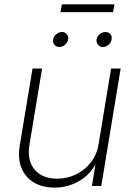

<svg xmlns="http://www.w3.org/2000/svg" viewBox="-20 -854 614 882"><path d="M230.5 7.8Q175.3 7.8 135.7 -15.6Q96.2 -39.1 78.6 -82.5Q61 -126 70.8 -186L129.4 -539.1H173.3L115.2 -188.5Q103.5 -117.7 138.7 -75.4Q173.8 -33.2 242.7 -33.2Q289.1 -33.2 329.6 -53Q370.1 -72.8 397.7 -108.6Q425.3 -144.5 433.1 -192.4L490.2 -539.1H534.2L445.3 0H402.3L422.4 -121.6H431.2Q399.9 -55.2 345.9 -23.7Q292 7.8 230.5 7.8ZM452.6 -638.2Q438.5 -638.2 430.2 -648.4Q421.9 -658.7 423.8 -672.9Q426.3 -687 438.2 -697Q450.2 -707 464.4 -707Q479 -707 487.1 -697Q495.1 -687 492.7 -672.9Q490.7 -658.7 479 -648.4Q467.3 -638.2 452.6 -638.2ZM252.9 -638.2Q238.8 -638.2 230.2 -648.4Q221.7 -658.7 224.1 -672.9Q226.6 -687 238.5 -697Q250.5 -707 264.6 -707Q278.8 -707 287.1 -697Q295.4 -687 293 -672.9Q290.5 -658.7 278.8 -648.4Q267.1 -638.2 252.9 -638.2ZM505.9 -834 499.5 -798.3H257.8L264.2 -834Z"/></svg>

Font: Inter 18pt ExtraLight
Style: Italic
Weight: 250
Italic angle: -9.3988°
Designer: Rasmus Andersson
Foundry: rsms
Version: Version 4.001;git-66647c0bb